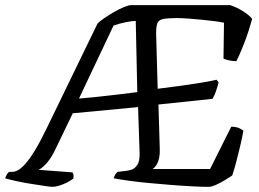

<svg xmlns="http://www.w3.org/2000/svg" viewBox="-51 -724 1005 744"><path d="M152 0Q145 0 122 -3.5Q99 -7 70 -11.5Q41 -16 13.5 -22Q-14 -28 -31 -33Q-29 -40 -24.5 -47.5Q-20 -55 -16 -58H-3Q7 -58 19.5 -65Q32 -72 48 -90Q64 -108 84.5 -141.5Q105 -175 131 -229L327 -633Q336 -642 353.5 -654Q371 -666 391 -677.5Q411 -689 429 -696.5Q447 -704 457 -704H841Q866 -696 890 -681Q914 -666 926 -651Q911 -596 893.5 -552Q876 -508 865 -487Q849 -487 834.5 -490.5Q820 -494 815 -497L817 -636Q803 -639 780.5 -642Q758 -645 731.5 -647.5Q705 -650 679.5 -652Q654 -654 633 -654Q597 -654 580 -650Q563 -646 558.5 -633.5Q554 -621 554 -593L560 -380Q602 -385 645 -391Q688 -397 725.5 -403Q763 -409 788 -415L796 -405Q792 -388 785.5 -369.5Q779 -351 772 -341L563 -319L568 -151Q569 -126 565 -109.5Q561 -93 554 -83Q547 -73 540 -69H763L845 -233Q863 -233 875.5 -227.5Q888 -222 892 -217Q887 -188 879.5 -157Q872 -126 864.5 -97Q857 -68 849 -44Q839 -37 821.5 -26.5Q804 -16 786.5 -8Q769 0 758 0Q732 0 693 -2Q654 -4 610.5 -7.5Q567 -11 524 -15Q481 -19 446 -24Q411 -29 390 -33Q392 -43 396.5 -49Q401 -55 405 -58L430 -61Q443 -62 457 -66Q471 -70 481 -85Q491 -100 490 -131L484 -309L231 -285L161 -140Q144 -106 126 -87.5Q108 -69 98 -66L230 -56Q232 -53 233.5 -47.5Q235 -42 233 -32Q223 -24 208 -16.5Q193 -9 178 -4.5Q163 0 152 0ZM255 -342Q287 -345 323.5 -348.5Q360 -352 399.5 -357Q439 -362 481 -367L475 -643Q461 -643 436.5 -638Q412 -633 389 -625Z"/></svg>

Font: Texturina Medium 12pt
Style: Italic
Weight: 400
Italic angle: -11°
Version: Version 1.002